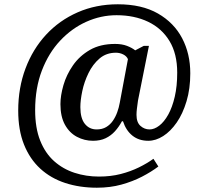

<svg xmlns="http://www.w3.org/2000/svg" viewBox="-20 -734 961 896"><path d="M432 142Q352 142 284.5 120Q217 98 168 53Q119 8 92 -59.5Q65 -127 65 -218Q65 -324 99 -414.5Q133 -505 195 -572Q257 -639 342.5 -676.5Q428 -714 530 -714Q642 -714 717 -671Q792 -628 830 -555.5Q868 -483 868 -392Q868 -320 850.5 -261.5Q833 -203 804.5 -162Q776 -121 741.5 -99Q707 -77 672 -77Q628 -77 598 -101Q568 -125 554 -168H549Q535 -142 516.5 -121.5Q498 -101 473 -89Q448 -77 414 -77Q374 -77 339 -95.5Q304 -114 283 -152Q262 -190 262 -248Q262 -288 276 -336.5Q290 -385 320.5 -429Q351 -473 399.5 -501Q448 -529 517 -529Q549 -529 572.5 -520Q596 -511 611 -499L651 -520H675L624 -265Q624 -265 622.5 -254Q621 -243 619 -227.5Q617 -212 617 -198Q617 -163 635.5 -146.5Q654 -130 678 -130Q700 -130 723 -147.5Q746 -165 765 -199Q784 -233 795.5 -282.5Q807 -332 807 -395Q807 -483 771 -542.5Q735 -602 671 -632.5Q607 -663 524 -663Q451 -663 383 -632.5Q315 -602 261 -544.5Q207 -487 175.5 -405Q144 -323 144 -220Q144 -137 167.5 -78Q191 -19 232.5 18Q274 55 328 72.5Q382 90 442 90Q497 90 543.5 78Q590 66 628.5 47Q667 28 696 7L719 43Q686 68 642.5 90.5Q599 113 546.5 127.5Q494 142 432 142ZM431 -130Q457 -130 475.5 -141Q494 -152 506.5 -170Q519 -188 527 -210Q535 -232 539 -255L577 -458Q571 -472 555 -480Q539 -488 521 -488Q476 -488 444.5 -461Q413 -434 393 -393Q373 -352 364 -309Q355 -266 355 -234Q355 -182 376 -156Q397 -130 431 -130Z"/></svg>

Font: Noto Serif Thai
Style: Regular
Weight: 400
Designer: Monotype Design Team
Foundry: Monotype Imaging Inc.
Version: Version 2.001